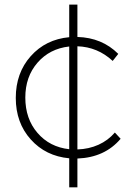

<svg xmlns="http://www.w3.org/2000/svg" viewBox="-20 -681 599 826"><path d="M47.9 -259.8Q47.9 -367.2 112.3 -439.5Q176.8 -511.7 277.8 -521V-661.1H313V-522Q418.9 -519 488.8 -449.2L464.8 -418.9Q399.9 -479 313 -481.9V-38.1Q362.3 -39.6 403.8 -58.3Q445.3 -77.1 474.1 -110.8L499 -84Q430.7 -3.4 313 1V125H277.8V0Q176.8 -9.3 112.3 -81.1Q47.9 -152.8 47.9 -259.8ZM88.9 -261.2Q88.9 -169.9 141.4 -109.1Q193.8 -48.3 277.8 -39.1V-481Q193.8 -471.7 141.4 -411.4Q88.9 -351.1 88.9 -261.2Z"/></svg>

Font: Montserrat Ultra Light
Style: Regular
Weight: 200
Designer: Julieta Ulanovsky
Foundry: Julieta Ulanovsky
Version: Version 3.001;PS 003.001;hotconv 1.0.70;makeotf.lib2.5.58329